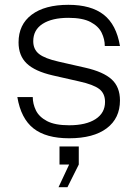

<svg xmlns="http://www.w3.org/2000/svg" viewBox="-20 -564 572 797"><path d="M267 10Q171 10 119 -31Q67 -72 52 -161H116Q116 -133 129 -106Q142 -79 175 -61.5Q208 -44 267 -44Q337 -44 376.5 -69.5Q416 -95 416 -141Q416 -176 392 -194.5Q368 -213 309 -226L199 -251Q125 -268 91 -300.5Q57 -333 57 -388Q57 -462 111.5 -503Q166 -544 264 -544Q358 -544 410.5 -503Q463 -462 478 -373H415Q415 -401 402 -428Q389 -455 356 -472.5Q323 -490 264 -490Q196 -490 157 -465Q118 -440 118 -393Q118 -359 142 -340Q166 -321 224 -308L334 -283Q409 -266 443.5 -234.5Q478 -203 478 -147Q478 -73 423 -31.5Q368 10 267 10ZM223 213 267 119H227V44H307V119L260 213Z"/></svg>

Font: Mozilla Headline ExtraLight
Style: Regular
Weight: 200
Designer: Studio DRAMA
Foundry: Studio DRAMA
Version: Version 1.000